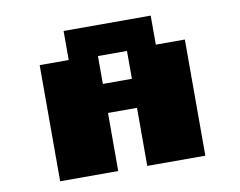

<svg xmlns="http://www.w3.org/2000/svg" viewBox="-71 -719 1017 814"><g transform="rotate(-10 437.5 -312.5)"><path d="M125 0V-500H250V-625H625V-500H750V0H500V-250H375V0ZM375 -375H500V-495H375Z"/></g></svg>

Font: Silkscreen
Style: Bold
Weight: 700
Designer: Jason Kottke
Foundry: Jason Kottke
Version: Version 1.001; ttfautohint (v1.8.4.7-5d5b)